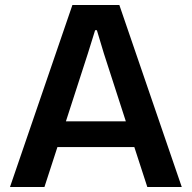

<svg xmlns="http://www.w3.org/2000/svg" viewBox="-20 -749 768 769"><path d="M20 0 270 -729H458L708 0H570L518 -160H210L158 0ZM244 -263H484L396 -535L368 -628H361L332 -535Z"/></svg>

Font: Mona Sans SemiBold
Style: Regular
Weight: 600
Designer: Deni Anggara
Foundry: GitHub
Version: Version 2.000;Glyphs 3.2.3 (3260)